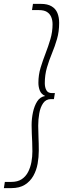

<svg xmlns="http://www.w3.org/2000/svg" viewBox="-65 -760 384 990"><path d="M240 -642Q240 -597 229 -559Q218 -521 203 -485Q188 -449 177 -411.5Q166 -374 166 -331Q166 -310 174 -295Q182 -280 203 -280H218L213 -249H198Q172 -249 157.5 -228Q143 -207 137.5 -175.5Q132 -144 132 -112Q132 -84 133.5 -52.5Q135 -21 135 17Q135 50 129 84Q123 118 107 146.5Q91 175 63.5 192.5Q36 210 -7 210H-45L-40 178H-7Q26 178 47 164Q68 150 80 126.5Q92 103 97 75.5Q102 48 102 21Q102 -6 101 -28Q100 -50 99 -71Q98 -92 98 -115Q98 -148 105 -181Q112 -214 127 -237.5Q142 -261 168 -265Q148 -274 140.5 -292.5Q133 -311 133 -333Q133 -374 144.5 -411.5Q156 -449 170 -485Q184 -521 195 -558.5Q206 -596 206 -635Q206 -656 199 -672.5Q192 -689 177 -698.5Q162 -708 135 -708H100L105 -740H146Q180 -740 201 -727.5Q222 -715 231 -693Q240 -671 240 -642Z"/></svg>

Font: Georama ExtraCondensed Thin ExtraLight
Style: Italic
Weight: 250
Italic angle: -9°
Version: Version 1.001